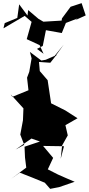

<svg xmlns="http://www.w3.org/2000/svg" viewBox="-20 -1174 565 1221"><path d="M342 -825 271 -794 243 -789 170 -844 181 -803 166 -717 152 -680 161 -600 58 -558 48 -574 129 -485 126 -409 109 -318 134 -253 79 -223 180 -293 234 -274 136 -241 139 -172 147 -108 51 -37 106 -76C160 -55 213 -34 265 -12L299 27L356 16L455 -18C420 -33 384 -48 349 -64L284 -97L318 -170L254 -246L387 -244L366 -164L375 -249L411 -313L396 -378L473 -422L395 -472L305 -517L283 -664L233 -722L228 -780L300 -775L326 -808L385 -890L306 -792ZM102 -1147 90 -1060 10 -1027 2 -994 137 -1073 181 -1035 150 -925 232 -887 257 -832 215 -863 252 -882 272 -982 373 -964 399 -1028 474 -1057 459 -1046 525 -1076 499 -1154 429 -1131 374 -1057 372 -1043 256 -1036 225 -1054 159 -1110 155 -1075 97 -1153Z"/></svg>

Font: Hussar Lance
Style: ExBd
Weight: 700
Foundry: Cannot Into Space Fonts, PlusOne Fonts
Version: Version 2.270